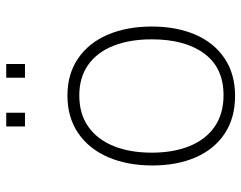

<svg xmlns="http://www.w3.org/2000/svg" viewBox="-99 -664 773 615"><g transform="rotate(-90 287.5 -356.5)"><path d="M65 -255Q65 -335 91.5 -396.5Q118 -458 168.5 -492.5Q219 -527 289 -527Q358 -527 408 -492.8Q458 -458.5 484 -397.5Q510 -336.5 510 -257Q510 -177.5 484 -117.2Q458 -57 407.8 -23.5Q357.5 10 288 10Q217.5 10 167.2 -23.2Q117 -56.5 91 -116.2Q65 -176 65 -255ZM469 -257Q469 -327 448.5 -379.2Q428 -431.5 387.8 -460.2Q347.5 -489 289 -489Q230 -489 189 -460Q148 -431 127 -378.8Q106 -326.5 106 -257Q106 -188 127 -136Q148 -84 189.2 -55.5Q230.5 -27 290 -27Q378 -27 423.5 -88.8Q469 -150.5 469 -257ZM346 -723H390V-663H346ZM190 -723H234V-663H190Z"/></g></svg>

Font: Public Sans VF
Style: Regular
Weight: 400
Designer: Pablo Impallari, Rodrigo Fuenzalida (Modified by Dan O. Williams and USWDS)
Version: Version 1.003